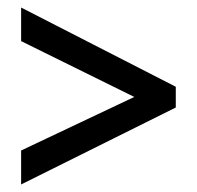

<svg xmlns="http://www.w3.org/2000/svg" viewBox="-20 -612 521 509"><path d="M36 -213 336 -355 36 -503V-592L446 -382V-327L36 -123Z"/></svg>

Font: Noto Sans Myanmar Condensed Medium
Style: Regular
Weight: 500
Width: 3
Designer: Monotype Design Team
Foundry: Monotype Imaging Inc.
Version: Version 2.107; ttfautohint (v1.8.4.7-5d5b)